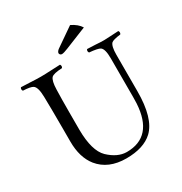

<svg xmlns="http://www.w3.org/2000/svg" viewBox="-190 -958 1048 1107"><g transform="rotate(-30 334.0 -404.5)"><path d="M434.6 -818.8Q477.5 -798.3 496.6 -767.1L352.5 -709Q324.2 -697.3 310.5 -696.8Q296.9 -698.2 295.4 -711.9Q297.4 -723.1 310.5 -732.9ZM179.2 -269Q180.2 -128.9 233.9 -76.2Q291.5 -21.5 352.1 -21Q528.3 -21 541 -235.4Q542 -255.4 542 -276.9V-536.1Q542 -598.1 521.5 -612.3Q506.3 -622.1 450.2 -627Q441.9 -638.7 450.2 -649.9Q474.1 -649.4 505.4 -647.5Q537.6 -645 560.1 -645Q579.6 -645 605.5 -647Q634.8 -649.4 658.2 -649.9Q666.5 -638.2 658.2 -627Q608.9 -621.1 596.7 -610.4Q580.1 -593.3 580.1 -536.1V-294.9Q580.1 -114.3 507.8 -45.9Q447.8 9.8 332 9.8Q212.9 9.8 150.4 -67.4Q100.1 -130.9 100.1 -235.8V-320.8Q100.1 -453.6 98.1 -536.1Q96.7 -600.6 75.2 -614.7Q59.1 -625 9.8 -627Q1.5 -638.7 9.8 -649.9Q32.2 -649.4 68.4 -647.5Q112.8 -645 140.1 -645Q168.5 -645 212.9 -647.5Q249 -649.4 270 -649.9Q278.3 -638.2 270 -627Q212.9 -624.5 198.7 -610.4Q182.6 -592.8 181.2 -536.1Q179.2 -474.1 179.2 -382.8Z"/></g></svg>

Font: Linux Libertine Display O
Style: Regular
Weight: 400
Designer: Philipp H. Poll
Foundry: Philipp H. Poll
Version: Version 5.0.9